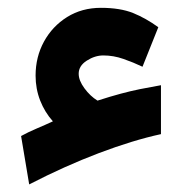

<svg xmlns="http://www.w3.org/2000/svg" viewBox="-20 -429 478 498"><path d="M184.1 -237.8Q184.1 -220.2 199 -200Q213.9 -179.7 232.9 -168Q267.6 -179.2 293.2 -186Q318.8 -192.9 343 -197.8Q367.2 -202.6 397.5 -208V-81.1Q325.2 -65.4 236.8 -32Q148.4 1.5 55.7 49.3L34.7 -76.2Q53.2 -86.4 75.2 -95.7Q97.2 -105 117.2 -114.3Q96.2 -137.7 84.2 -168.2Q72.3 -198.7 72.3 -232.9Q72.3 -281.2 94 -321Q115.7 -360.8 154.1 -384.8Q192.4 -408.7 241.7 -408.7Q291.5 -408.7 325 -395.3Q358.4 -381.8 390.6 -358.4L349.6 -255.9Q326.2 -267.1 300.3 -276.1Q274.4 -285.2 248 -285.2Q226.1 -285.2 205.1 -271.7Q184.1 -258.3 184.1 -237.8Z"/></svg>

Font: Vazirmatn RD ExtraBold
Style: Regular
Weight: 800
Designer: Saber Rastikerdar
Foundry: Saber Rastikerdar
Version: Version 32.102